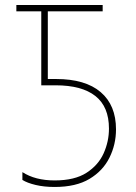

<svg xmlns="http://www.w3.org/2000/svg" viewBox="-20 -734 540 763"><path d="M197 9Q155 9 121.5 1Q88 -7 69 -19V-50Q120 -17 197 -17Q277 -17 324 -47.5Q371 -78 392 -125Q413 -172 413 -223Q413 -310 359 -352.5Q305 -395 201 -395H144V-689H45V-714H388V-689H170V-420H203Q319 -420 380 -368Q441 -316 441 -220Q441 -160 415 -107.5Q389 -55 335.5 -23Q282 9 197 9Z"/></svg>

Font: Noto Sans Mono ExtraCondensed Thin
Style: Regular
Weight: 100
Width: 2
Designer: Monotype Design Team
Foundry: Monotype Imaging Inc.
Version: Version 2.014; ttfautohint (v1.8.4.7-5d5b)